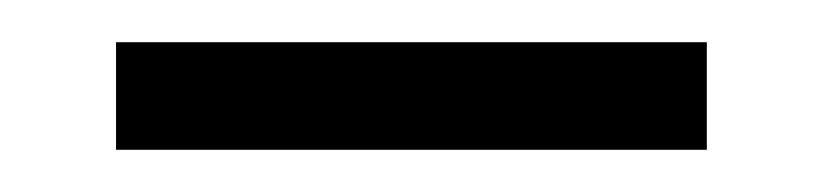

<svg xmlns="http://www.w3.org/2000/svg" viewBox="-20 -721 390 91"><path d="M35 -701H315V-650H35Z"/></svg>

Font: Alexandria Light
Style: Regular
Weight: 300
Designer: Mohamed Gaber
Foundry: Kief Type Foundry
Version: Version 5.100